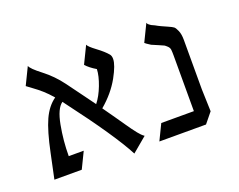

<svg xmlns="http://www.w3.org/2000/svg" viewBox="-82 -600 942 758"><g transform="rotate(-20 388.5 -221.5)"><path d="M170 -276Q144 -258 132 -194Q120 -130 120 -66H183L150 2H35L57 -102Q75 -189 95.5 -234Q116 -279 149 -302Q130 -324 113 -339Q96 -354 78.5 -366.5Q61 -379 55 -384L90 -456Q94 -443 135 -411.5Q176 -380 207 -338Q226 -313 254 -274Q282 -235 292 -222Q312 -247 326.5 -285Q341 -323 342 -351Q315 -367 300 -384L335 -456Q338 -447 367 -425.5Q396 -404 410 -387Q416 -380 416 -367Q416 -342 389 -293Q360 -241 309 -198Q325 -175 343.5 -149Q362 -123 370.5 -110Q379 -97 389.5 -83Q400 -69 405.5 -62Q411 -55 417 -49Q423 -43 429 -39L367 13Q319 -79 178 -265Z M704 -134 707 -41 672 2H476L508 -64H645V-298Q645 -313 644 -322Q643 -331 635.5 -338Q628 -345 624.5 -347Q621 -349 603 -356.5Q585 -364 576 -368Q557 -380 553 -384L588 -456Q589 -454 589.5 -452.5Q590 -451 591.5 -449.5Q593 -448 594.5 -447Q596 -446 598.5 -444Q601 -442 603 -441Q605 -440 609.5 -438Q614 -436 617 -434.5Q620 -433 626 -429.5Q632 -426 637 -424Q643 -421 661.5 -413Q680 -405 685.5 -400.5Q691 -396 697.5 -381Q704 -366 704 -342Z"/></g></svg>

Font: Bellefair
Style: Regular
Weight: 400
Designer: Nick Shinn, Liron Lavi Turkenic
Foundry: Shinntype
Version: Version 1.003;PS 001.003;hotconv 1.0.88;makeotf.lib2.5.64775